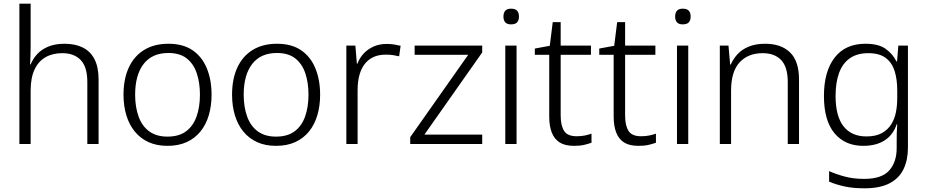

<svg xmlns="http://www.w3.org/2000/svg" viewBox="-20 -780 5024 1040"><path d="M146 -529Q146 -499 145 -476Q144 -453 143 -431H146Q159 -463 182.5 -488Q206 -513 242.5 -528Q279 -543 330 -543Q387 -543 428.5 -522.5Q470 -502 492 -459Q514 -416 514 -349V0H453V-336Q453 -417 417.5 -454.5Q382 -492 317 -492Q265 -492 226.5 -470Q188 -448 167 -403Q146 -358 146 -289V0H85V-760H146Z M1126 -267Q1126 -207 1111 -156Q1096 -105 1066 -68Q1036 -31 991.5 -10.5Q947 10 887 10Q829 10 785 -10Q741 -30 710.5 -67Q680 -104 664.5 -155Q649 -206 649 -267Q649 -353 678 -415Q707 -477 761.5 -510Q816 -543 892 -543Q972 -543 1023.5 -507.5Q1075 -472 1100.5 -409.5Q1126 -347 1126 -267ZM712 -267Q712 -200 731 -148Q750 -96 789 -68Q828 -40 887 -40Q949 -40 987.5 -68.5Q1026 -97 1044.5 -148.5Q1063 -200 1063 -267Q1063 -331 1046 -382.5Q1029 -434 991.5 -463.5Q954 -493 892 -493Q804 -493 758 -433.5Q712 -374 712 -267Z M1714 -267Q1714 -207 1699 -156Q1684 -105 1654 -68Q1624 -31 1579.5 -10.5Q1535 10 1475 10Q1417 10 1373 -10Q1329 -30 1298.5 -67Q1268 -104 1252.5 -155Q1237 -206 1237 -267Q1237 -353 1266 -415Q1295 -477 1349.5 -510Q1404 -543 1480 -543Q1560 -543 1611.5 -507.5Q1663 -472 1688.5 -409.5Q1714 -347 1714 -267ZM1300 -267Q1300 -200 1319 -148Q1338 -96 1377 -68Q1416 -40 1475 -40Q1537 -40 1575.5 -68.5Q1614 -97 1632.5 -148.5Q1651 -200 1651 -267Q1651 -331 1634 -382.5Q1617 -434 1579.5 -463.5Q1542 -493 1480 -493Q1392 -493 1346 -433.5Q1300 -374 1300 -267Z M2074 -542Q2096 -542 2115 -539Q2134 -536 2150 -532L2142 -475Q2125 -479 2108.5 -481.5Q2092 -484 2069 -484Q2032 -484 2004 -471.5Q1976 -459 1956.5 -434.5Q1937 -410 1927 -374Q1917 -338 1917 -292V0H1856V-533H1905L1913 -435H1916Q1927 -465 1949 -489Q1971 -513 2002.5 -527.5Q2034 -542 2074 -542Z M2592 0H2202V-37L2516 -483H2226V-533H2592V-496L2279 -51H2592Z M2778 -533V0H2717V-533ZM2748 -733Q2771 -733 2781 -722Q2791 -711 2791 -690Q2791 -670 2781 -659Q2771 -648 2748 -648Q2727 -648 2717 -659Q2707 -670 2707 -690Q2707 -711 2717 -722Q2727 -733 2748 -733Z M3103 -42Q3128 -42 3147.5 -46Q3167 -50 3184 -56V-7Q3165 0 3143 5Q3121 10 3089 10Q3041 10 3012 -8Q2983 -26 2969 -61.5Q2955 -97 2955 -149V-483H2877V-517L2958 -532L2974 -660H3017V-533H3181V-483H3017V-154Q3017 -100 3035.5 -71Q3054 -42 3103 -42Z M3452 -42Q3477 -42 3496.5 -46Q3516 -50 3533 -56V-7Q3514 0 3492 5Q3470 10 3438 10Q3390 10 3361 -8Q3332 -26 3318 -61.5Q3304 -97 3304 -149V-483H3226V-517L3307 -532L3323 -660H3366V-533H3530V-483H3366V-154Q3366 -100 3384.5 -71Q3403 -42 3452 -42Z M3708 -533V0H3647V-533ZM3678 -733Q3701 -733 3711 -722Q3721 -711 3721 -690Q3721 -670 3711 -659Q3701 -648 3678 -648Q3657 -648 3647 -659Q3637 -670 3637 -690Q3637 -711 3647 -722Q3657 -733 3678 -733Z M4125 -543Q4211 -543 4259.5 -496Q4308 -449 4308 -349V0H4247V-336Q4247 -417 4211.5 -454.5Q4176 -492 4111 -492Q4032 -492 3986 -442Q3940 -392 3940 -289V0H3879V-533H3926L3935 -430H3938Q3951 -460 3974.5 -486Q3998 -512 4035.5 -527.5Q4073 -543 4125 -543Z M4668 -543Q4738 -543 4776.5 -516Q4815 -489 4836 -447H4839L4846 -533H4898V20Q4898 86 4874.5 135.5Q4851 185 4799 212.5Q4747 240 4663 240Q4601 240 4555 230Q4509 220 4471 204V147Q4510 164 4556.5 176.5Q4603 189 4661 189Q4756 189 4796.5 143.5Q4837 98 4837 22V-14Q4837 -39 4837.5 -59.5Q4838 -80 4840 -107H4837Q4819 -51 4773 -20.5Q4727 10 4656 10Q4557 10 4500 -58.5Q4443 -127 4443 -260Q4443 -393 4501 -468Q4559 -543 4668 -543ZM4683 -492Q4623 -492 4583.5 -464.5Q4544 -437 4525 -385Q4506 -333 4506 -260Q4506 -151 4549 -96Q4592 -41 4673 -41Q4724 -41 4756.5 -59Q4789 -77 4807.5 -106.5Q4826 -136 4833 -172.5Q4840 -209 4840 -248V-291Q4840 -350 4826 -395Q4812 -440 4778 -466Q4744 -492 4683 -492Z"/></svg>

Font: Noto Sans Hebrew Thin Light
Style: Regular
Weight: 300
Version: Version 3.001